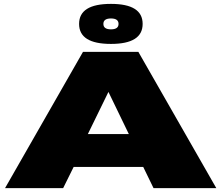

<svg xmlns="http://www.w3.org/2000/svg" viewBox="-20 -968 1138 988"><path d="M6 0 407 -701H692L1093 0H770L717 -109H359L305 0ZM432 -278H643L538 -495ZM551 -742Q387 -742 387 -845Q387 -948 551 -948Q714 -948 714 -845Q714 -742 551 -742ZM551 -817Q590 -817 590 -845Q590 -873 551 -873Q512 -873 512 -845Q512 -817 551 -817Z"/></svg>

Font: Georama ExtraExtended ExtraBold
Style: Regular
Weight: 800
Width: 8
Designer: Jean-Baptiste Levee
Foundry: Production Type
Version: Version 1.000